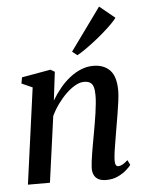

<svg xmlns="http://www.w3.org/2000/svg" viewBox="-57 -882 700 938"><g transform="rotate(-5 292.5 -412.5)"><path d="M204.5 -398.5Q223 -429.5 245.5 -457Q268 -484.5 294.5 -505.5Q321 -526.5 350.2 -538.5Q379.5 -550.5 410.5 -550.5Q462.5 -550.5 492.2 -519.8Q522 -489 522 -419Q522 -398.5 518 -368.2Q514 -338 508.5 -305Q503 -272 498 -243Q494 -216 488.5 -186Q483 -156 479.2 -128.8Q475.5 -101.5 474.5 -82Q474.5 -65.5 478.8 -58.5Q483 -51.5 490 -51.5Q499.5 -51.5 510.8 -57.2Q522 -63 537 -77L549 -52.5Q542.5 -43.5 525.8 -28.5Q509 -13.5 483.8 -1.5Q458.5 10.5 425.5 10.5Q403 10.5 388.2 2.8Q373.5 -5 366.5 -19.5Q359.5 -34 360 -54.5Q360.5 -67 362.8 -86.5Q365 -106 369 -129Q373 -152 377.2 -176Q381.5 -200 385.5 -222.5Q389.5 -245 393.8 -269.5Q398 -294 401.5 -318.2Q405 -342.5 407.2 -365Q409.5 -387.5 409.5 -406Q409.5 -432.5 404.5 -448Q399.5 -463.5 388.2 -470Q377 -476.5 358.5 -476.5Q339 -476.5 316.5 -464Q294 -451.5 271.8 -430.2Q249.5 -409 229.5 -381.5Q209.5 -354 195 -323.5L150.5 0H42.5L107 -471.5L54 -495L59.5 -525L201 -550L221.5 -538ZM314 -628.5 464.5 -836.5 539.5 -775Q531 -763 514 -746Q497 -729 474.5 -709.2Q452 -689.5 427.8 -670.5Q403.5 -651.5 380.2 -635.2Q357 -619 338.5 -609Z"/></g></svg>

Font: Merriweather 60pt Medium
Style: Italic
Weight: 500
Italic angle: -7.8°
Version: Version 2.101